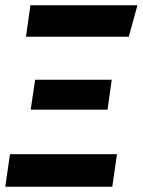

<svg xmlns="http://www.w3.org/2000/svg" viewBox="-29 -712 544 732"><path d="M462 -572H70L87 -692H495ZM381 -294H88L105 -408H397ZM399 0H-9L9 -124H417Z"/></svg>

Font: Fira Sans Condensed SemiBold
Style: Italic
Weight: 600
Width: 3
Italic angle: -8°
Designer: bBox Type GmbH & Carrois Corporate GbR & Edenspiekermann AG
Foundry: bBox Type GmbH & Carrois Corporate GbR & Edenspiekermann AG
Version: Version 4.301